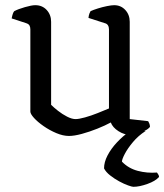

<svg xmlns="http://www.w3.org/2000/svg" viewBox="-20 -520 633 740"><path d="M246 4Q223 4 197 -7Q171 -18 148 -34Q125 -50 111 -65.5Q97 -81 97 -90V-407Q97 -416 93.5 -422Q90 -428 80 -431L25 -449Q27 -460 29.5 -467Q32 -474 35 -477Q50 -485 76 -492.5Q102 -500 116 -500Q143 -500 160 -481.5Q177 -463 177 -436V-116Q187 -106 203.5 -93Q220 -80 238.5 -70.5Q257 -61 271 -61Q284 -61 307.5 -67.5Q331 -74 356 -84Q381 -94 400 -102V-407Q400 -416 396 -422.5Q392 -429 383 -431L321 -451Q322 -461 324.5 -467.5Q327 -474 329 -477Q340 -482 357.5 -487.5Q375 -493 392.5 -496.5Q410 -500 420 -500Q446 -500 463 -481.5Q480 -463 480 -436V-61L551 -53Q553 -50 555.5 -44Q558 -38 558 -31Q552 -23 538 -16Q524 -9 509 -4.5Q494 0 484 0Q459 0 436.5 -14.5Q414 -29 407 -48Q385 -36 355 -24Q325 -12 295.5 -4Q266 4 246 4ZM494 200Q489 200 473.5 194.5Q458 189 439.5 179Q421 169 404.5 156Q388 143 381 129Q381 105 394.5 79Q408 53 431 28.5Q454 4 480 -14L541 -15Q513 3 492.5 27.5Q472 52 461 73Q450 94 450 103Q475 129 511 138.5Q547 148 585 145Q587 148 590 152.5Q593 157 593 162Q579 178 548 189Q517 200 494 200Z"/></svg>

Font: Texturina Medium 12pt Light
Style: Regular
Weight: 300
Version: Version 1.002